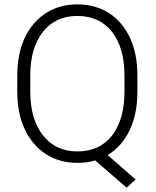

<svg xmlns="http://www.w3.org/2000/svg" viewBox="-20 -741 717 885"><path d="M613.3 -393.6V-317.9Q613.3 -214.8 577.1 -139.9Q541 -64.9 476.1 -26.4L605 86.4L563.5 124L418.9 -1.5Q380.4 9.8 336.9 9.8Q254.4 9.8 191.9 -30.5Q129.4 -70.8 94.5 -144.3Q59.6 -217.8 59.6 -317.9V-393.6Q59.6 -493.2 94.2 -566.7Q128.9 -640.1 191.2 -680.4Q253.4 -720.7 335.9 -720.7Q420.4 -720.7 482.7 -680.4Q544.9 -640.1 579.1 -566.7Q613.3 -493.2 613.3 -393.6ZM553.7 -317.9V-394.5Q553.7 -520 496.6 -593.8Q439.5 -667.5 335.9 -667.5Q235.4 -667.5 177.5 -593.8Q119.6 -520 119.6 -394.5V-317.9Q119.6 -191.4 178 -117.2Q236.3 -43 336.9 -43Q440.4 -43 497.1 -117.2Q553.7 -191.4 553.7 -317.9Z"/></svg>

Font: Vazirmatn RD UI ExtraLight
Style: Regular
Weight: 200
Designer: Saber Rastikerdar
Foundry: Saber Rastikerdar
Version: Version 33.003